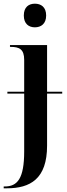

<svg xmlns="http://www.w3.org/2000/svg" viewBox="-34 -780 363 1040"><path d="M155 -632C188 -632 216 -651 216 -696C216 -742 188 -760 155 -760C122 -760 95 -742 95 -696C95 -651 122 -632 155 -632ZM-14 240H3C130 240 221 189 221 9V-273H303V-283H221V-536H20V-526H24C70 -526 97 -514 97 -456V-283H6V-273H97V40C97 188 60 230 -8 230H-14Z"/></svg>

Font: Noto Serif Display SemiCondensed SemiBold
Style: Regular
Weight: 600
Width: 4
Designer: Monotype Design Team
Foundry: Monotype Imaging Inc.
Version: Version 2.009